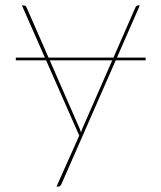

<svg xmlns="http://www.w3.org/2000/svg" viewBox="-20 -510 594 710"><path d="M273 -38Q277 -29.5 279.5 -19.5Q280.5 -24 282.2 -28.8Q284 -33.5 286 -38L395 -287H164ZM518.5 -287H408L208 169Q206.5 173 203.5 176.5Q200.5 180 196 180H189L273 -8.5L150.5 -287H38.5V-297H146L61 -490H68Q72 -490 74.5 -487.8Q77 -485.5 78 -483L159.5 -297H399.5L481 -483Q484.5 -490 490 -490H497L412.5 -297H518.5Z"/></svg>

Font: Lato 2
Style: Regular
Weight: 100
Designer: Lukasz Dziedzic with Adam Twardoch and Botio Nikoltchev
Foundry: tyPoland Lukasz Dziedzic
Version: Version 2.015; 2015-08-06; http://www.latofonts.com/